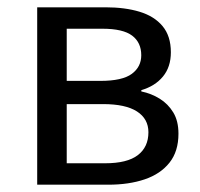

<svg xmlns="http://www.w3.org/2000/svg" viewBox="-20 -506 548 526"><path d="M81.9 0V-486H268.9Q322.4 -486 362.5 -473.8Q402.7 -461.6 425.4 -434.4Q448.1 -407.1 448.1 -362.8Q448.1 -322.6 426.4 -296.3Q404.8 -270.1 367.2 -259.1V-255.5Q394.7 -249.8 417.7 -235.5Q440.7 -221.2 454.8 -197.8Q468.9 -174.5 468.9 -139.7Q468.9 -91.2 444.3 -60.3Q419.7 -29.4 376.5 -14.7Q333.2 0 276.6 0ZM162.8 -284.4H254.8Q315 -284.4 341 -303.6Q367 -322.7 367 -354.7Q367 -389.5 342 -408.4Q317 -427.3 260.5 -427.3H162.8ZM162.8 -58.7H267.8Q328.6 -58.7 357.6 -81Q386.6 -103.2 386.6 -143.7Q386.6 -180.5 355.2 -200.7Q323.9 -220.8 262.3 -220.8H162.8Z"/></svg>

Font: Source Sans 3 VF
Style: Regular
Weight: 200
Designer: Paul D. Hunt
Foundry: Adobe
Version: Version 3.046;hotconv 1.0.118;makeotfexe 2.5.65603